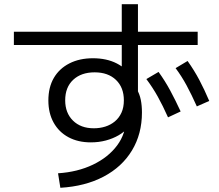

<svg xmlns="http://www.w3.org/2000/svg" viewBox="-20 -839 1040 913"><path d="M256 -15Q349 -21 422 -56Q495 -91 537 -147.5Q579 -204 579 -275V-298L616 -283Q609 -256 590.5 -234Q572 -212 544.5 -196Q517 -180 483.5 -171Q450 -162 412 -162Q351 -162 305.5 -186.5Q260 -211 235 -256Q210 -301 210 -361Q210 -424 236 -468.5Q262 -513 310 -537.5Q358 -562 422 -562Q487 -562 535 -537.5Q583 -513 613 -467L559 -447V-819H636V-375L629 -418Q644 -392 649.5 -364.5Q655 -337 655 -304Q655 -202 607.5 -123.5Q560 -45 472.5 1Q385 47 267 54ZM426 -229Q455 -229 480.5 -237Q506 -245 526 -261.5Q546 -278 557.5 -303Q569 -328 569 -362Q569 -423 531.5 -459Q494 -495 430 -495Q366 -495 328 -459.5Q290 -424 290 -362Q290 -302 327 -265.5Q364 -229 426 -229ZM46 -625V-688H920V-625ZM916 -333Q891 -389 867.5 -432.5Q844 -476 815 -515L872 -549Q904 -504 928 -458.5Q952 -413 975 -359ZM779 -281Q754 -337 730 -380Q706 -423 676 -463L734 -497Q765 -454 789.5 -408.5Q814 -363 839 -309Z"/></svg>

Font: M PLUS 1
Style: Regular
Weight: 400
Designer: Coji Morishita
Foundry: UNDERFOREST DESIGN
Version: Version 1.001